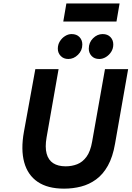

<svg xmlns="http://www.w3.org/2000/svg" viewBox="-20 -1112 784 1144"><path d="M361.5 12Q264 12 204.5 -28.5Q145 -69 124.2 -145Q103.5 -221 122.5 -326.5L190.5 -700H329L257.5 -293Q247.5 -235 257.8 -196.8Q268 -158.5 296.8 -139.8Q325.5 -121 371.5 -121Q408 -121 440 -133.5Q472 -146 495.5 -178Q519 -210 529 -268.5L605.5 -700H743.5L665.5 -256Q652 -177 622.8 -124.8Q593.5 -72.5 552.5 -42.8Q511.5 -13 463 -0.5Q414.5 12 361.5 12ZM571.5 -760.5Q542.5 -760.5 525.8 -778.5Q509 -796.5 509 -822Q509 -858.5 534.2 -883.8Q559.5 -909 591.5 -909Q621 -909 638 -891.2Q655 -873.5 655 -847Q655 -823 642.8 -803.5Q630.5 -784 611.2 -772.2Q592 -760.5 571.5 -760.5ZM387 -760.5Q359 -760.5 341.8 -778.5Q324.5 -796.5 324.5 -822Q324.5 -846.5 336.8 -866Q349 -885.5 367.8 -897.2Q386.5 -909 406.5 -909Q436.5 -909 453.5 -891.2Q470.5 -873.5 470.5 -847Q470.5 -811 444.8 -785.8Q419 -760.5 387 -760.5ZM357 -983.5 375.5 -1091.5H692.5L674 -983.5Z"/></svg>

Font: Overpass ExtraBold
Style: Italic
Weight: 800
Italic angle: -10°
Designer: Delve Withrington, Dave Bailey, Thomas Jockin
Foundry: Delve Fonts LLC
Version: Version 4.000